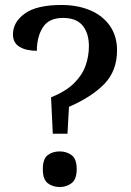

<svg xmlns="http://www.w3.org/2000/svg" viewBox="-20 -744 527 771"><path d="M185 -353Q244 -377 277 -409.5Q310 -442 323.5 -480Q337 -518 337 -559Q337 -610 312 -641Q287 -672 233 -672Q176 -672 152 -634Q128 -596 128 -540Q85 -540 58.5 -556Q32 -572 32 -606Q32 -655 79.5 -689.5Q127 -724 227 -724Q292 -724 342.5 -702.5Q393 -681 421.5 -640Q450 -599 450 -542Q450 -460 399.5 -407.5Q349 -355 257 -315L251 -207H192ZM220 7Q191 7 171.5 -8.5Q152 -24 152 -65Q152 -106 171.5 -121Q191 -136 220 -136Q247 -136 267.5 -121Q288 -106 288 -65Q288 -24 267.5 -8.5Q247 7 220 7Z"/></svg>

Font: Noto Serif Lao Medium
Style: Regular
Weight: 500
Designer: Monotype Design Team
Foundry: Monotype Imaging Inc.
Version: Version 2.003; ttfautohint (v1.8.4.7-5d5b)